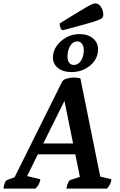

<svg xmlns="http://www.w3.org/2000/svg" viewBox="-52 -1112 706 1132"><path d="M-32 0Q-25 -46 -9 -51L34 -67L313 -628Q321 -644 344.5 -649.5Q368 -655 382 -655Q405 -655 422 -650L539 -71L605 -55Q603 -38 597 -26Q591 -14 578 0H339Q349 -46 363 -51L419 -69L392 -202H171L108 -74L186 -55Q183 -38 177 -26Q171 -14 157 0ZM203 -266H379L328 -517ZM369 -687Q320 -687 290 -711Q260 -735 260 -773Q260 -810 282 -841Q304 -872 339 -891.5Q374 -911 416 -911Q466 -911 496 -886Q526 -861 526 -821Q526 -783 505 -753Q484 -723 448.5 -705Q413 -687 369 -687ZM384 -729Q409 -729 425.5 -754Q442 -779 442 -816Q442 -839 431.5 -853.5Q421 -868 403 -868Q379 -868 362.5 -842.5Q346 -817 346 -778Q346 -756 355.5 -742.5Q365 -729 384 -729ZM320 -934Q310 -934 305 -947Q300 -960 300 -974Q360 -1011 397.5 -1034Q435 -1057 457 -1069.5Q479 -1082 490.5 -1087Q502 -1092 509 -1092Q531 -1092 544 -1070Q557 -1048 557 -1024Q557 -1015 552 -1008Q547 -1001 525 -992.5Q503 -984 454.5 -970.5Q406 -957 320 -934Z"/></svg>

Font: Petrona
Style: Bold Italic
Weight: 700
Italic angle: -9°
Designer: Ringo R. Seeber
Foundry: Ringo R. Seeber
Version: Version 2.001; ttfautohint (v1.8.3)